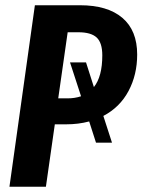

<svg xmlns="http://www.w3.org/2000/svg" viewBox="-20 -712 543 732"><path d="M374 -270 407 -168H346L320 -249Q279 -238 232 -238H189L155 0H16L113 -692H285Q390 -692 446.5 -644Q503 -596 503 -504Q503 -427 470 -365Q437 -303 374 -270ZM338 -380Q370 -420 370 -501Q370 -549 348.5 -569Q327 -589 279 -589H238L202 -337H238Q265 -337 289 -345L247 -474H308Z"/></svg>

Font: Fira Sans Extra Condensed SemiBold
Style: Italic
Weight: 600
Width: 3
Italic angle: -8°
Designer: Carrois Corporate & Edenspiekermann AG
Foundry: Carrois Corporate GbR & Edenspiekermann AG
Version: Version 4.203